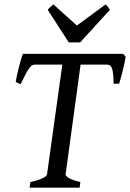

<svg xmlns="http://www.w3.org/2000/svg" viewBox="-20 -863 598 883"><path d="M346.2 0H116.2L119.6 -25.9Q140.6 -30.3 155 -35.2Q169.4 -40 178.5 -44.7Q187.5 -49.3 191.7 -53.5Q195.8 -57.6 196.3 -61L266.6 -565.9H140.1Q133.3 -565.9 127.4 -562.5Q121.6 -559.1 114.3 -549.3Q106.9 -539.6 97.7 -521.7Q88.4 -503.9 74.7 -475.6L52.2 -485.8Q54.2 -499 57.9 -516.4Q61.5 -533.7 66.2 -551.5Q70.8 -569.3 75.7 -586.2Q80.6 -603 85 -615.2H546.4L558.1 -602.1Q556.2 -590.3 552.7 -574.2Q549.3 -558.1 545.2 -541Q541 -523.9 536.6 -507.6Q532.2 -491.2 527.8 -478H502.9Q502 -502 500.5 -518.8Q499 -535.6 495.8 -546.1Q492.7 -556.6 486.8 -561.3Q481 -565.9 471.2 -565.9H350.6L281.7 -61Q281.2 -58.1 284.4 -54Q287.6 -49.8 295.4 -44.9Q303.2 -40 316.4 -35.2Q329.6 -30.3 349.6 -25.9ZM348.6 -668H296.4L199.7 -817.4Q206.5 -826.7 212.4 -831.8Q218.3 -836.9 225.6 -842.8L333.5 -745.6L465.8 -842.8Q471.7 -837.4 476.1 -832Q480.5 -826.7 484.9 -817.4Z"/></svg>

Font: Gentium Book Basic
Style: Italic
Weight: 400
Italic angle: -8°
Designer: J. Victor Gaultney and Annie Olsen
Foundry: SIL International
Version: Version 1.102; 2013; Maintenance release